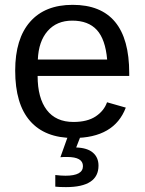

<svg xmlns="http://www.w3.org/2000/svg" viewBox="-20 -558 596 790"><path d="M134.8 -245.6Q134.8 -154.8 172.4 -105.5Q210 -56.2 282.2 -56.2Q339.4 -56.2 373.8 -79.1Q408.2 -102.1 420.4 -137.2L497.6 -115.2Q450.2 9.8 282.2 9.8Q165 9.8 103.8 -60.1Q42.5 -129.9 42.5 -267.6Q42.5 -398.4 103.8 -468.3Q165 -538.1 278.8 -538.1Q511.7 -538.1 511.7 -257.3V-245.6ZM420.9 -313Q413.6 -396.5 378.4 -434.8Q343.3 -473.1 277.3 -473.1Q213.4 -473.1 176 -430.4Q138.7 -387.7 135.7 -313ZM385.3 123.5Q385.3 211.9 251.5 211.9Q223.6 211.9 207.5 210V162.1Q231.4 165 249.5 165Q321.3 165 321.3 125.5Q321.3 87.9 256.3 87.9Q235.4 87.9 228.5 88.9L260.3 0H312.5L293.5 48.8Q339.4 50.3 362.3 70.1Q385.3 89.8 385.3 123.5Z"/></svg>

Font: Arial
Style: Regular
Weight: 400
Designer: Steve Matteson
Foundry: Ascender Corporation
Version: Version 2.00.3